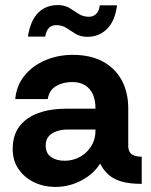

<svg xmlns="http://www.w3.org/2000/svg" viewBox="-20 -724 595 756"><path d="M197 12Q153 12 115 -6Q77 -24 53.5 -57.5Q30 -91 30 -137Q30 -192 57 -227Q84 -262 131.5 -279Q179 -296 238 -296H356Q356 -330 345.5 -353Q335 -376 314.5 -388.5Q294 -401 264 -401Q229 -401 201.5 -385.5Q174 -370 168 -334H40Q45 -388 77 -427Q109 -466 159 -487Q209 -508 266 -508Q336 -508 384.5 -482Q433 -456 459 -408.5Q485 -361 485 -296V-145Q487 -123 501 -115Q515 -107 538 -107V0Q491 0 459.5 -9Q428 -18 408 -35.5Q388 -53 374 -80Q351 -41 302.5 -14.5Q254 12 197 12ZM234 -91Q267 -91 294.5 -106Q322 -121 339 -148Q356 -175 356 -210V-214H246Q224 -214 204 -207.5Q184 -201 172 -187.5Q160 -174 160 -151Q160 -120 181.5 -105.5Q203 -91 234 -91ZM324 -579Q297 -579 278 -590.5Q259 -602 242 -613.5Q225 -625 201 -625Q183 -625 172.5 -614Q162 -603 158 -580H90Q100 -644 130.5 -674Q161 -704 207 -704Q235 -704 253.5 -692.5Q272 -681 289.5 -669.5Q307 -658 330 -658Q347 -658 358.5 -669Q370 -680 373 -703H441Q432 -639 400.5 -609Q369 -579 324 -579Z"/></svg>

Font: Rethink Sans
Style: Bold
Weight: 700
Designer: The Rethink Sans project authors (Hans Thiessen). DM Sans designed by Colophon Foundry.
Foundry: Rethink Communications LLC
Version: Version 1.001